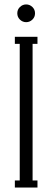

<svg xmlns="http://www.w3.org/2000/svg" viewBox="-20 -846 236 866"><path d="M47 0V-32H69V-648H47V-680H149V-648H127V-32H149V0ZM98 -746Q82 -746 70 -757.5Q58 -769 58 -786Q58 -803 70 -814.5Q82 -826 98 -826Q114 -826 126 -814.5Q138 -803 138 -786Q138 -769 126 -757.5Q114 -746 98 -746Z"/></svg>

Font: Margherita Variable
Style: Regular
Weight: 400
Designer: James Puckett
Foundry: Dunwich Type Founders
Version: Version 1.008